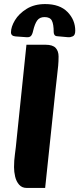

<svg xmlns="http://www.w3.org/2000/svg" viewBox="-20 -916 390 944"><path d="M111 8Q88 8 74 -8Q60 -24 54.5 -47.5Q49 -71 49 -94Q49 -127 53.5 -158.5Q58 -190 62 -234L110 -696H204Q239 -696 253.5 -680.5Q268 -665 268 -638Q268 -614 266 -592.5Q264 -571 260.5 -542Q257 -513 252 -466L202 8ZM202 -896Q274 -896 312 -857Q350 -818 350 -765Q350 -743 338 -737.5Q326 -732 315 -733L260 -738Q251 -739 247.5 -745Q244 -751 244 -758Q244 -797 235 -814.5Q226 -832 199 -832Q175 -832 163 -815.5Q151 -799 143 -765Q139 -746 132 -739Q125 -732 111 -733L56 -737Q45 -738 39.5 -743Q34 -748 34 -757Q34 -784 53.5 -816.5Q73 -849 111 -872.5Q149 -896 202 -896Z"/></svg>

Font: Alkatra
Style: Bold
Weight: 700
Designer: Suman Bhandary
Version: Version 1.100;gftools[0.9.22]